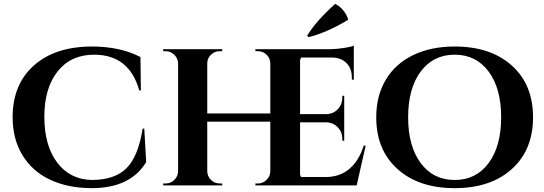

<svg xmlns="http://www.w3.org/2000/svg" viewBox="-20 -953 2796 987"><path d="M713.4 -292H721.7L731.4 -119.6Q650.4 14.2 450.7 14.2Q328.1 13.7 236.8 -29.5Q145.5 -72.8 95.2 -155.5Q44.9 -238.3 44.9 -351.1Q44.9 -519 154.3 -616.5Q263.7 -713.9 453.6 -713.9Q597.2 -713.9 702.1 -659.7L704.1 -488.3H695.8Q644.5 -671.9 463.4 -671.9Q344.7 -671.9 276.4 -586.2Q208 -500.5 208 -353Q208 -205.1 273.4 -117.9Q338.9 -30.8 450.7 -27.8Q568.4 -27.8 629.4 -87.4Q690.4 -147 713.4 -292Z M1596.7 -9.8V0H1293V-9.8H1305.7Q1331.5 -9.8 1350.1 -28.1Q1368.7 -46.4 1369.6 -72.3V-327.6H1045.4V-72.8Q1045.9 -46.9 1064.5 -28.3Q1083 -9.8 1109.4 -9.8H1122.1L1122.6 0H818.8V-9.8H831.5Q857.9 -9.8 876.5 -28.3Q895 -46.9 895.5 -72.8V-627.4Q894.5 -653.3 876 -671.6Q857.4 -689.9 831.5 -689.9H818.8V-700.2H1122.6L1122.1 -689.9H1109.4Q1083.5 -689.9 1064.7 -671.9Q1045.9 -653.8 1045.4 -627.9V-369.6H1369.6V-628.4Q1368.7 -654.3 1350.1 -672.1Q1331.5 -689.9 1305.7 -689.9H1293V-700.2H1596.7V-689.9H1584Q1557.6 -689.9 1539.1 -671.6Q1520.5 -653.3 1520 -627.4V-72.8Q1520.5 -46.9 1539.1 -28.3Q1557.6 -9.8 1584 -9.8Z M1565.9 -762.2 1559.1 -769Q1601.1 -841.3 1703.1 -933.1Q1751.5 -908.2 1770.5 -852.1Q1724.1 -822.8 1668.9 -798.1Q1613.8 -773.4 1565.9 -762.2ZM1849.6 -204.1H1859.9L1813.5 0H1295.9V-9.8H1308.6Q1335 -9.8 1353.5 -28.3Q1372.1 -46.9 1372.6 -72.8V-630.4Q1370.6 -655.3 1352.3 -672.6Q1334 -689.9 1308.6 -689.9H1295.9V-700.2H1679.2Q1710.4 -700.7 1747.3 -706.3Q1784.2 -711.9 1798.8 -718.3V-543.5H1788.6V-555.2Q1788.6 -600.1 1762.2 -627.7Q1735.8 -655.3 1690.9 -657.2H1522.5V-366.2H1655.3Q1692.4 -366.7 1716.1 -391.1Q1739.7 -415.5 1739.7 -452.1V-460.4L1749.5 -460.9V-229.5L1739.7 -230V-238.3Q1739.7 -274.4 1716.1 -298.8Q1692.4 -323.2 1656.2 -324.2H1522.5V-43H1653.8Q1727.1 -43 1776.4 -85.2Q1825.7 -127.4 1849.6 -204.1Z M2317.4 -713.9Q2502 -713.9 2611.1 -616Q2720.2 -518.1 2720.2 -350.1Q2720.2 -182.1 2611.1 -84Q2502 14.2 2317.4 14.2Q2132.8 14.2 2023.4 -84Q1914.1 -182.1 1914.1 -350.1Q1914.1 -461.4 1963.6 -543.7Q2013.2 -626 2104.2 -669.9Q2195.3 -713.9 2317.4 -713.9ZM2142.8 -114.5Q2207.5 -27.8 2317.4 -27.8Q2427.2 -27.8 2491.7 -114.5Q2556.2 -201.2 2556.2 -350.1Q2556.2 -499 2491.7 -585.4Q2427.2 -671.9 2317.4 -671.9Q2207.5 -671.9 2142.8 -585.4Q2078.1 -499 2078.1 -350.1Q2078.1 -201.2 2142.8 -114.5Z"/></svg>

Font: Cinzel Decorative Bold
Style: Regular
Weight: 700
Designer: Natanael Gama
Version: Version 1.001;PS 001.001;hotconv 1.0.56;makeotf.lib2.0.21325